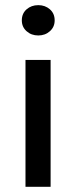

<svg xmlns="http://www.w3.org/2000/svg" viewBox="-20 -719 293 739"><path d="M78.1 0V-488.3H174.8V0ZM127.4 -582.5Q100.6 -582.5 82.3 -598.9Q64 -615.2 64 -640.6Q64 -667 82.3 -683.1Q100.6 -699.2 127.4 -699.2Q153.8 -699.2 172.1 -683.1Q190.4 -667 190.4 -640.6Q190.4 -615.2 172.1 -598.9Q153.8 -582.5 127.4 -582.5Z"/></svg>

Font: Varta Light SemiBold
Style: Regular
Weight: 600
Version: Version 1.004